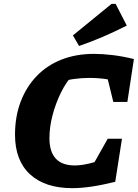

<svg xmlns="http://www.w3.org/2000/svg" viewBox="-20 -966 718 998"><path d="M356 12Q214 12 136 -60Q58 -132 58 -266Q58 -360 87.5 -437.5Q117 -515 171 -571Q225 -627 300.5 -656.5Q376 -686 469 -686Q513 -686 566.5 -679.5Q620 -673 676 -659L617 -534Q575 -548 533.5 -554.5Q492 -561 443 -561Q406 -561 365 -555.5Q324 -550 277 -534L361 -580Q324 -540 296.5 -484Q269 -428 253 -366.5Q237 -305 237 -248Q237 -177 270 -141.5Q303 -106 369 -106Q401 -106 443.5 -116Q486 -126 539 -146L579 -21Q510 -4 455.5 4Q401 12 356 12ZM412 -18 540 -245H614L579 -21ZM569 -436 514 -661 676 -659 642 -436ZM391 -727 359 -782 560 -946H581L639 -833Q578 -802 516.5 -775.5Q455 -749 391 -727Z"/></svg>

Font: Piazzolla Thin Black
Style: Italic
Weight: 900
Italic angle: -11.3°
Version: Version 2.005